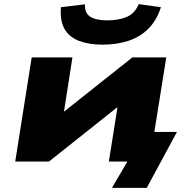

<svg xmlns="http://www.w3.org/2000/svg" viewBox="-20 -785 913 933"><path d="M524 128 599 0H517L540 -144H840L693 128ZM54 0 134 -506H332L285 -205H244L623 -506H788L707 0H509L557 -302H598L218 0ZM477 -568Q413 -568 365 -586Q317 -604 294 -643.5Q271 -683 276 -750L393 -764Q390 -724 417 -705Q444 -686 501 -686Q556 -686 595.5 -702.5Q635 -719 654 -765L762 -750Q742 -687 702 -646.5Q662 -606 605 -587Q548 -568 477 -568Z"/></svg>

Font: Nunito Sans 7pt Expanded Black
Style: Italic
Weight: 900
Width: 7
Italic angle: -9°
Designer: Vernon Adams
Foundry: Vernon Adams
Version: Version 3.101;gftools[0.9.27]